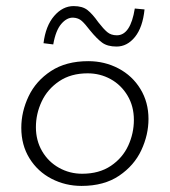

<svg xmlns="http://www.w3.org/2000/svg" viewBox="-20 -603 559 631"><path d="M248 8Q195 8 149.5 -15.5Q104 -39 77 -82.5Q50 -126 50 -183Q50 -236 74 -286.5Q98 -337 147.5 -369.5Q197 -402 270 -402Q324 -402 369.5 -378Q415 -354 441.5 -310.5Q468 -267 468 -212Q468 -160 444.5 -109.5Q421 -59 371.5 -25.5Q322 8 248 8ZM250 -32Q306 -32 344.5 -58Q383 -84 401.5 -124.5Q420 -165 420 -209Q420 -254 399 -289Q378 -324 343.5 -343Q309 -362 268 -362Q213 -362 174.5 -336Q136 -310 117 -269.5Q98 -229 98 -185Q98 -141 118.5 -106Q139 -71 174 -51.5Q209 -32 250 -32ZM363 -450Q333 -450 315.5 -463Q298 -476 276 -503Q260 -524 249 -534Q238 -544 221 -545Q200 -546 181.5 -524.5Q163 -503 155 -457L123 -461Q130 -518 158 -550.5Q186 -583 222 -583Q251 -583 267.5 -570Q284 -557 303 -530Q320 -508 332.5 -497.5Q345 -487 364 -487Q409 -487 423 -575L455 -572Q449 -513 423.5 -481.5Q398 -450 363 -450Z"/></svg>

Font: Josefin Sans Light
Style: Italic
Weight: 300
Italic angle: -7°
Designer: Santiago Orozco
Foundry: Typemade
Version: Version 2.000